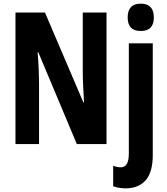

<svg xmlns="http://www.w3.org/2000/svg" viewBox="-20 -782 906 1042"><path d="M558.1 0H397L188 -498H184.1Q188.5 -445.8 190.2 -403.8Q191.9 -361.8 191.9 -331.1V0H64V-713.9H224.1L432.1 -227.1H436Q433.1 -277.3 431.2 -317.9Q429.2 -358.4 429.2 -389.2V-713.9H558.1ZM672.9 -687Q672.9 -762.2 744.1 -762.2Q814.9 -762.2 814.9 -687Q814.9 -613.8 744.1 -613.8Q672.9 -613.8 672.9 -687ZM664.1 240.2Q626 240.2 594.2 229V117.2Q614.7 126 635.3 126Q679.2 126 679.2 51.8V-546.9H809.1V59.1Q809.1 151.9 771 195.6Q732.9 239.3 664.1 240.2Z"/></svg>

Font: Open Sans Condensed
Style: Bold
Weight: 700
Width: 3
Designer: Monotype Design Team
Foundry: Monotype Imaging Inc.
Version: Version 3.003; ttfautohint (v1.8.4)